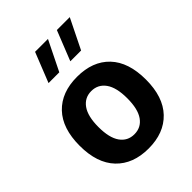

<svg xmlns="http://www.w3.org/2000/svg" viewBox="-225 -907 1028 1028"><g transform="rotate(-45 289.0 -393.0)"><path d="M289.6 -537.6Q407.7 -537.6 474.1 -467.8Q540.5 -397.9 540.5 -266.1Q540.5 -134.8 473.6 -64.7Q406.7 5.4 289.6 5.4Q172.4 5.4 105.5 -64.7Q38.6 -134.8 38.6 -266.1Q38.6 -397.9 105.2 -467.8Q171.9 -537.6 289.6 -537.6ZM289.6 -429.7Q239.3 -429.7 210 -388.7Q180.7 -347.7 180.7 -266.1Q180.7 -184.6 209.7 -143.6Q238.8 -102.5 289.6 -102.5Q340.8 -102.5 369.9 -143.6Q398.9 -184.6 398.9 -266.1Q398.9 -347.7 369.6 -388.7Q340.3 -429.7 289.6 -429.7ZM225.6 -791H323.2L239.7 -621.6H158.2ZM390.6 -791H488.3L404.8 -621.6H323.2Z"/></g></svg>

Font: Estedad-FD Bold
Style: Regular
Weight: 700
Designer: Amin Abedi
Version: Version 7.3